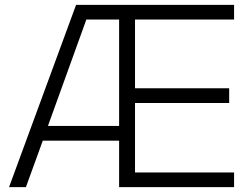

<svg xmlns="http://www.w3.org/2000/svg" viewBox="-20 -765 1026 785"><path d="M17 0 291 -745H937V-685H532V-404H917V-344H532V-60H937V0H467V-190H155L86 0ZM176 -250H467V-685H333Z"/></svg>

Font: Plus Jakarta Sans Light
Style: Regular
Weight: 300
Designer: Gumpita Rahayu
Foundry: Tokotype
Version: Version 2.006; ttfautohint (v1.8.4.7-5d5b)